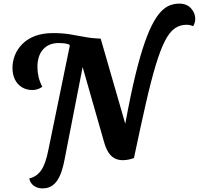

<svg xmlns="http://www.w3.org/2000/svg" viewBox="-20 -874 1100 1062"><path d="M721 0 660 -116Q689 -284 716 -403.5Q743 -523 769 -604Q795 -685 820.5 -735Q846 -785 871 -810.5Q896 -836 921 -845Q946 -854 971 -854Q1013 -854 1036.5 -828Q1060 -802 1060 -769Q1060 -748 1048 -729Q1040 -733 1030.5 -735Q1021 -737 1011 -737Q975 -737 946 -716.5Q917 -696 892 -647Q867 -598 841.5 -514Q816 -430 787 -303Q758 -176 721 0ZM215 168Q197 168 181.5 161.5Q166 155 155.5 142.5Q145 130 142 113Q182 104 207 69Q232 34 247 -42L374 -660L449 -564L338 4Q332 37 323 66.5Q314 96 300 119Q286 142 265.5 155Q245 168 215 168ZM160 -376Q126 -376 101 -391.5Q76 -407 62.5 -434.5Q49 -462 49 -499Q49 -534 62.5 -568.5Q76 -603 104 -631Q132 -659 174 -675Q216 -691 274 -691Q324 -691 365 -684.5Q406 -678 447 -670Q488 -662 537 -660L469 -590L367 -621L362 -628Q348 -633 334 -634.5Q320 -636 305 -636Q250 -636 218.5 -601Q187 -566 187 -503Q187 -475 193.5 -448Q200 -421 214 -394Q202 -385 187.5 -380.5Q173 -376 160 -376ZM659 12Q631 12 611 0Q591 -12 578 -34Q565 -56 556 -87L434 -514L369 -660H537L682 -158L721 0Q709 5 692 8.5Q675 12 659 12Z"/></svg>

Font: Sansita Swashed Light Medium
Style: Regular
Weight: 500
Version: Version 1.003